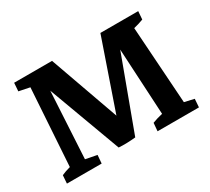

<svg xmlns="http://www.w3.org/2000/svg" viewBox="-102 -650 891 816"><g transform="rotate(-30 343.5 -241.5)"><path d="M18.1 0 21 -39.6Q38.6 -47.9 64 -54.7L88.4 -432.1L35.2 -442.9L38.1 -483.4H224.1L344.7 -145L461.4 -483.4H647L644 -443.8Q624 -436 596.2 -429.2L621.6 -51.3L668.9 -40.5L666 0H462.9L466.3 -39.6Q487.3 -47.9 516.6 -54.7L499 -379.9L367.7 -24.9Q348.1 -22.9 326.7 -22.2Q305.2 -21.5 285.2 -22.9L154.3 -377.4L136.2 -51.3L191.9 -40.5L188.5 0Z"/></g></svg>

Font: Markazi Text SemiBold
Style: Regular
Weight: 600
Designer: Borna Izadpanah (Arabic designer), Fiona Ross (Arabic design director) and Florian Runge (Latin designer)
Foundry: Borna Izadpanah and Florian Runge
Version: Version 1.001; ttfautohint (v1.8.3)